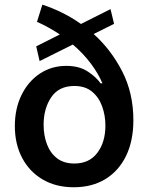

<svg xmlns="http://www.w3.org/2000/svg" viewBox="-20 -789 634 821"><path d="M467.8 -687 380.4 -643.6Q454.6 -577.1 502.4 -484.1Q550.3 -391.1 550.3 -274.9Q550.3 -186.5 519 -122.3Q487.8 -58.1 430.7 -23.2Q373.5 11.7 295.4 11.7Q219.2 11.7 162.6 -21.5Q106 -54.7 74.7 -113.8Q43.5 -172.9 43.5 -250Q43.5 -324.2 71.8 -382.3Q100.1 -440.4 149.9 -473.9Q199.7 -507.3 263.7 -507.3Q317.9 -507.3 354.2 -483.9Q390.6 -460.4 410.2 -432.6H418Q400.4 -474.6 368.4 -517.3Q336.4 -560.1 291.5 -598.6L149.4 -527.8L134.8 -590.8L235.8 -641.6Q189.9 -672.4 138.2 -695.8L161.1 -769Q203.6 -755.4 245.6 -734.6Q287.6 -713.9 326.2 -686.5L452.6 -750ZM297.9 -89.8Q361.8 -89.8 396.2 -135.5Q430.7 -181.2 430.7 -252Q430.7 -295.4 416.7 -334.2Q402.8 -373 373.5 -397.2Q344.2 -421.4 297.9 -421.4Q231.9 -421.4 199.2 -373.3Q166.5 -325.2 166.5 -255.4Q166.5 -210 180.7 -172.4Q194.8 -134.8 223.9 -112.3Q252.9 -89.8 297.9 -89.8Z"/></svg>

Font: Inter-SemiBold
Style: Regular
Weight: 600
Designer: Rasmus Andersson
Foundry: rsms
Version: Version 4.000;git-a52131595